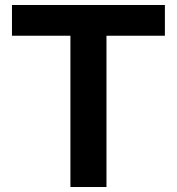

<svg xmlns="http://www.w3.org/2000/svg" viewBox="-20 -750 709 770"><path d="M262.4 0V-606.7H28V-730H641.3V-606.7H407V0Z"/></svg>

Font: M PLUS 2 Thin
Style: Regular
Weight: 100
Designer: Coji Morishita
Foundry: UNDERFOREST DESIGN
Version: Version 1.001